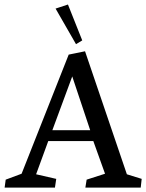

<svg xmlns="http://www.w3.org/2000/svg" viewBox="-20 -852 664 872"><path d="M232.4 -813 288.6 -831.5 353.5 -668.5 325.2 -651.4ZM366.2 -619.1 556.2 -60.5 623.5 -39.6 619.1 0H367.7L373.5 -36.1L457 -63L403.8 -211.4H199.2L144 -60.5L235.4 -39.6L229.5 0H1L5.9 -36.1L78.1 -63L292 -604ZM217.8 -260.7H389.6L308.1 -504.9Z"/></svg>

Font: Neuton
Style: Regular
Weight: 400
Designer: Brian M Zick
Version: Version 1.3